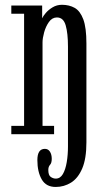

<svg xmlns="http://www.w3.org/2000/svg" viewBox="-20 -546 418 781"><path d="M206.5 214.5Q167.5 214.5 149.8 183.8Q132 153 132 105Q132 59.5 162.5 59.5Q176 59.5 183.2 71Q190.5 82.5 190.5 100Q190.5 117 183.5 124.5Q176.5 132 176.5 145.5Q176.5 166.5 186.2 173.5Q196 180.5 207 180.5Q225 180.5 235.8 162Q246.5 143.5 251.5 113.5Q256.5 83.5 256.5 49.5V-356.5Q256.5 -410.5 247.2 -442.8Q238 -475 211.5 -475Q192 -475 179 -456.5Q166 -438 159.5 -414.2Q153 -390.5 153 -374V-34H200V0H26V-34H78V-490H26V-523.5H151.5V-471.5Q155 -480 166 -493Q177 -506 194 -516.2Q211 -526.5 232 -526.5Q261.5 -526.5 283.8 -514Q306 -501.5 318.8 -467.5Q331.5 -433.5 331.5 -369V33Q331.5 99.5 314.5 139.2Q297.5 179 269 196.8Q240.5 214.5 206.5 214.5Z"/></svg>

Font: Imbue 10pt
Style: Regular
Weight: 400
Designer: Tyler Finck
Foundry: Etcetera Type Company
Version: Version 1.102; ttfautohint (v1.8.3)